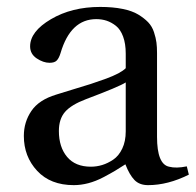

<svg xmlns="http://www.w3.org/2000/svg" viewBox="-20 -522 565 554"><path d="M48.8 -129.9Q48.8 -169.9 70.6 -201.9Q92.3 -233.9 142.1 -249Q155.8 -253.4 189.7 -263.7Q223.6 -273.9 241.2 -279.5Q258.8 -285.2 283 -293.9Q307.1 -302.7 321.3 -310.3Q335.4 -317.9 342.8 -325.2V-367.2Q342.8 -396 335.2 -416.5Q327.6 -437 314.7 -447.3Q301.8 -457.5 287.8 -462.2Q273.9 -466.8 257.8 -466.8Q183.6 -466.8 154.8 -369.1Q150.4 -354.5 144 -347.7Q137.7 -340.8 123 -340.8Q105 -340.8 85.9 -353.5Q66.9 -366.2 66.9 -388.2Q66.9 -431.2 127 -466.6Q187 -502 269 -502Q305.7 -502 333.5 -496.3Q361.3 -490.7 378.7 -480.2Q396 -469.7 407.5 -457.8Q418.9 -445.8 424.3 -429.2Q429.7 -412.6 431.4 -399.4Q433.1 -386.2 433.1 -369.1V-127Q433.1 -48.3 467.8 -41Q488.3 -35.6 519 -42L524.9 -18.1Q464.4 12.2 407.2 12.2Q382.3 12.2 367.9 -2.7Q353.5 -17.6 341.8 -47.9Q322.8 -35.6 311.8 -29.1Q300.8 -22.5 278.6 -10.7Q256.3 1 234.9 6.6Q213.4 12.2 192.9 12.2Q125.5 12.2 87.2 -29.1Q48.8 -70.3 48.8 -129.9ZM149.9 -144Q149.9 -97.7 173.6 -69.3Q197.3 -41 242.2 -41Q258.8 -41 274.9 -45.9Q291 -50.8 306.9 -61.5Q322.8 -72.3 332.8 -93.3Q342.8 -114.3 342.8 -143.1V-284.2Q324.2 -272 228 -235.8Q185.5 -219.7 167.7 -199.2Q149.9 -178.7 149.9 -144Z"/></svg>

Font: Heuristica
Style: Regular
Weight: 400
Version: Version 1.0.2